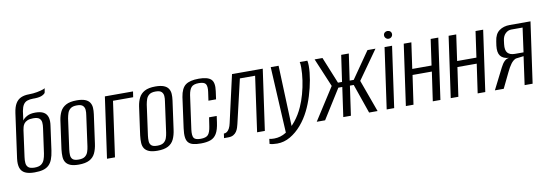

<svg xmlns="http://www.w3.org/2000/svg" viewBox="-57 -1032 4387 1538"><g transform="rotate(-10 2136.5 -263.5)"><path d="M143 7Q95 7 66.5 -7Q38 -21 28 -51Q18 -81 24 -127L74 -488Q81 -537 98 -565Q115 -593 142.5 -605Q170 -617 208 -617Q224 -617 241 -618.5Q258 -620 273.5 -623Q289 -626 303 -629.5Q317 -633 326 -636.5Q335 -640 339 -644Q338 -637 337 -629.5Q336 -622 334 -612Q334 -602 312 -590Q290 -578 249 -577H234Q206 -577 186 -570Q166 -563 154 -544.5Q142 -526 136 -493L126 -418Q138 -436 164 -450Q190 -464 231 -464Q273 -464 297.5 -450.5Q322 -437 331 -409Q340 -381 333 -337L306 -141Q300 -100 289 -71.5Q278 -43 259 -25.5Q240 -8 212 -0.5Q184 7 143 7ZM150 -31Q185 -31 203.5 -44Q222 -57 230.5 -79.5Q239 -102 243 -129L271 -330Q275 -355 273 -376Q271 -397 256.5 -409.5Q242 -422 207 -422Q177 -422 159 -414Q141 -406 132 -393.5Q123 -381 119.5 -367.5Q116 -354 114 -342L85 -129Q81 -102 83 -79.5Q85 -57 100 -44Q115 -31 150 -31Z M503 7Q461 7 436 -3Q411 -13 398.5 -31.5Q386 -50 384.5 -77Q383 -104 387 -138L419 -369Q425 -408 440 -438Q455 -468 487 -485.5Q519 -503 575 -503Q617 -503 642.5 -493Q668 -483 680 -464.5Q692 -446 693.5 -422Q695 -398 691 -369L659 -138Q653 -92 637.5 -59.5Q622 -27 590 -10Q558 7 503 7ZM509 -33Q543 -33 560.5 -46Q578 -59 585.5 -80.5Q593 -102 596 -125L630 -372Q634 -395 632.5 -415.5Q631 -436 617.5 -449.5Q604 -463 569 -463Q535 -463 517.5 -449.5Q500 -436 493 -415.5Q486 -395 482 -372L448 -125Q445 -102 446 -80.5Q447 -59 460.5 -46Q474 -33 509 -33Z M733 0 803 -495H1032L1025 -449H861L798 0Z M1143 7Q1101 7 1076 -3Q1051 -13 1038.5 -31.5Q1026 -50 1024.5 -77Q1023 -104 1027 -138L1059 -369Q1065 -408 1080 -438Q1095 -468 1127 -485.5Q1159 -503 1215 -503Q1257 -503 1282.5 -493Q1308 -483 1320 -464.5Q1332 -446 1333.5 -422Q1335 -398 1331 -369L1299 -138Q1293 -92 1277.5 -59.5Q1262 -27 1230 -10Q1198 7 1143 7ZM1149 -33Q1183 -33 1200.5 -46Q1218 -59 1225.5 -80.5Q1233 -102 1236 -125L1270 -372Q1274 -395 1272.5 -415.5Q1271 -436 1257.5 -449.5Q1244 -463 1209 -463Q1175 -463 1157.5 -449.5Q1140 -436 1133 -415.5Q1126 -395 1122 -372L1088 -125Q1085 -102 1086 -80.5Q1087 -59 1100.5 -46Q1114 -33 1149 -33Z M1496 10Q1460 10 1435 4Q1410 -2 1395.5 -17.5Q1381 -33 1377.5 -61.5Q1374 -90 1380 -134L1414 -382Q1425 -452 1460 -478Q1495 -504 1568 -504Q1639 -504 1667 -478Q1695 -452 1685 -382L1676 -317H1614L1624 -387Q1630 -430 1618.5 -449.5Q1607 -469 1562 -469Q1519 -469 1501.5 -449.5Q1484 -430 1477 -387L1439 -113Q1433 -65 1444.5 -46Q1456 -27 1500 -27Q1544 -27 1561 -46Q1578 -65 1585 -113L1596 -185H1658L1651 -134Q1643 -75 1624.5 -44Q1606 -13 1574.5 -1.5Q1543 10 1496 10Z M1685 0 1690 -36Q1704 -36 1715.5 -44Q1727 -52 1736 -69Q1745 -86 1750 -110L1837 -494H2087L2017 0H1954L2017 -449H1893L1810 -93Q1807 -80 1802 -64Q1797 -48 1787.5 -33.5Q1778 -19 1761.5 -9.5Q1745 0 1720 0Z M2098 117Q2080 117 2064 115Q2048 113 2036 109L2041 69Q2049 71 2058.5 72Q2068 73 2081 73Q2132 73 2177.5 44.5Q2223 16 2261.5 -32Q2300 -80 2326 -139Q2346 -183 2361 -237Q2376 -291 2384 -346Q2392 -401 2392 -449Q2392 -465 2391 -476.5Q2390 -488 2388 -495H2450Q2454 -477 2454 -452Q2454 -401 2443 -338.5Q2432 -276 2412.5 -213Q2393 -150 2367 -98Q2338 -39 2296.5 9.5Q2255 58 2204.5 87.5Q2154 117 2098 117ZM2181 55 2152 -495H2216L2236 31Z M2439 0 2607 -262 2509 -495H2573L2661 -279H2694L2725 -494H2787L2756 -279H2789L2939 -495H3004L2839 -262L2934 0H2865L2782 -239H2751L2717 0H2655L2689 -239H2657L2507 0Z M3008 0 3078 -495H3139L3069 0ZM3122 -555Q3109 -555 3099.5 -564.5Q3090 -574 3090 -587Q3090 -601 3099.5 -609.5Q3109 -618 3122 -618Q3136 -618 3145.5 -609.5Q3155 -601 3155 -587Q3155 -574 3145.5 -564.5Q3136 -555 3122 -555Z M3164 0 3234 -495H3296L3266 -284H3423L3453 -495H3515L3445 0H3383L3417 -236H3260L3226 0Z M3529 0 3599 -495H3661L3631 -284H3788L3818 -495H3880L3810 0H3748L3782 -236H3625L3591 0Z M3888 0 3975 -172Q3990 -202 4007 -218.5Q4024 -235 4045 -237Q3997 -240 3976 -267.5Q3955 -295 3962 -351L3967 -385Q3975 -444 4010 -469.5Q4045 -495 4096 -495H4265L4195 0H4130L4162 -230L4098 -222Q4075 -213 4056.5 -187.5Q4038 -162 4021 -126L3960 0ZM4096 -260H4167L4194 -457H4102Q4076 -457 4055 -437.5Q4034 -418 4029 -383L4025 -352Q4019 -302 4038 -281Q4057 -260 4096 -260Z"/></g></svg>

Font: Alumni Sans
Style: Italic
Weight: 400
Italic angle: -8°
Version: Version 1.016